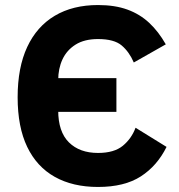

<svg xmlns="http://www.w3.org/2000/svg" viewBox="-20 -730 711 762"><path d="M369 12Q269 12 197.5 -28Q126 -68 88 -147Q50 -226 50 -344Q50 -462 88 -543.5Q126 -625 197.5 -667.5Q269 -710 369 -710Q436 -710 485.5 -692Q535 -674 572 -639.5Q609 -605 638 -554L511 -482Q493 -524 463 -549.5Q433 -575 369 -575Q315 -575 280 -553Q245 -531 228 -494.5Q211 -458 211 -412V-385L166 -420H442V-286H166L211 -331V-292Q211 -207 253.5 -165Q296 -123 369 -123Q433 -123 467.5 -151.5Q502 -180 518 -223L641 -147Q604 -72 539 -30Q474 12 369 12Z"/></svg>

Font: IBM Plex Sans
Style: Regular
Weight: 400
Designer: Mike Abbink, Paul van der Laan, Pieter van Rosmalen
Foundry: Bold Monday
Version: Version 3.201